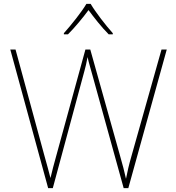

<svg xmlns="http://www.w3.org/2000/svg" viewBox="-20 -969 909 989"><path d="M447 -949H425C401 -908 346 -839 309 -798V-792H330C367 -829 408 -879 436 -917C464 -879 503 -829 540 -792H561V-798C524 -839 471 -908 447 -949ZM839 -714H812L658 -168C643 -116 637 -88 629 -48C620 -88 613 -116 598 -168L445 -714H420L271 -171C257 -121 249 -90 240 -52C231 -90 221 -121 208 -170L60 -714H33L228 0H252L415 -604C421 -627 425 -641 431 -675C439 -639 446 -620 456 -582L617 0H641Z"/></svg>

Font: Noto Sans Sinhala Thin
Style: Regular
Weight: 100
Designer: Jelle Bosma - Monotype Design Team
Foundry: Monotype Imaging Inc.
Version: Version 2.006